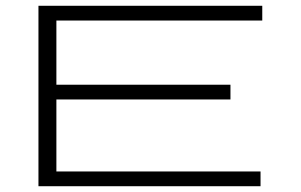

<svg xmlns="http://www.w3.org/2000/svg" viewBox="-20 -644 1040 664"><path d="M113 0V-624H887V-573H175V-351H777V-300H175V-51H881V0Z"/></svg>

Font: Inconsolata UltraExpanded Light
Style: Regular
Weight: 300
Width: 9
Monospace: yes
Designer: Raph Levien, Cyreal, Brenton Simpson
Foundry: Raph Levien, Cyreal, Google
Version: Version 3.001; ttfautohint (v1.8.2.53-6de2)